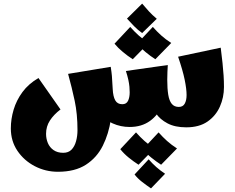

<svg xmlns="http://www.w3.org/2000/svg" viewBox="-20 -694 1300 1063"><path d="M301 257Q232 257 172.5 226Q113 195 76.5 141Q40 87 40 17Q40 -35 55.5 -87Q71 -139 104.5 -184.5Q138 -230 193 -262L315 -88Q278 -60 256.5 -27Q235 6 235 47Q235 74 245 98Q255 122 276.5 137Q298 152 330 152Q359 152 376 134.5Q393 117 401 88Q409 59 409 27Q409 -63 393.5 -136Q378 -209 357 -285L593 -324Q598 -292 599.5 -273.5Q601 -255 602 -233Q603 -225 603 -217Q603 -209 604 -201Q606 -116 594 -34.5Q582 47 549 113Q516 179 455.5 218Q395 257 301 257ZM698 9Q648 9 604.5 -10.5Q561 -30 534 -72Q507 -114 507 -183L604 -201Q606 -160 618 -138.5Q630 -117 657 -117Q680 -117 689 -136Q698 -155 698 -183Q698 -198 696.5 -214.5Q695 -231 690.5 -252Q686 -273 677 -301L909 -334Q908 -321 907 -296.5Q906 -272 906 -252Q906 -176 881.5 -117Q857 -58 810.5 -24.5Q764 9 698 9ZM1011 11Q949 11 907.5 -11Q866 -33 843.5 -66Q821 -99 814 -132L906 -252Q906 -203 911.5 -169.5Q917 -136 931 -119Q945 -102 970 -102Q993 -102 1003 -120.5Q1013 -139 1013 -168Q1013 -201 1002.5 -252.5Q992 -304 966 -380L1202 -430Q1208 -383 1212 -345Q1216 -307 1218 -275Q1220 -243 1220 -212Q1220 -155 1197.5 -104Q1175 -53 1129 -21Q1083 11 1011 11ZM767 -511Q743 -528 723 -548.5Q703 -569 683 -591L767 -674Q787 -650 805 -630.5Q823 -611 848 -590ZM715 -366Q687 -384 660.5 -406Q634 -428 614 -452L701 -545Q724 -519 748 -497.5Q772 -476 803 -456ZM840 -366Q812 -384 785.5 -406Q759 -428 739 -452L826 -545Q849 -519 873 -497.5Q897 -476 928 -456ZM816 349Q791 332 766.5 313Q742 294 725 272L803 188Q824 212 845.5 231Q867 250 894 268ZM747 218Q719 200 692.5 178.5Q666 157 646 132L733 39Q756 65 780 86.5Q804 108 835 128ZM872 218Q844 200 817.5 178.5Q791 157 771 132L858 39Q881 65 905 86.5Q929 108 960 128Z"/></svg>

Font: Marhey Light
Style: Bold
Weight: 700
Version: Version 1.000